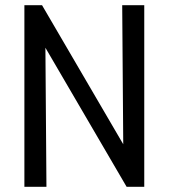

<svg xmlns="http://www.w3.org/2000/svg" viewBox="-20 -720 650 740"><path d="M451 -700 455 -164 142 -700H74V0H159L155 -536L468 0H536V-700Z"/></svg>

Font: Necto Mono
Style: Regular
Weight: 400
Designer: Marco Condello
Foundry: Collletttivo
Version: Version 1.300;Glyphs 3.2 (3217)